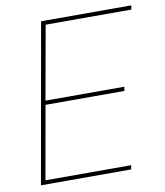

<svg xmlns="http://www.w3.org/2000/svg" viewBox="-80 -766 713 832"><g transform="rotate(-10 277.0 -350.0)"><path d="M33 0 157 -700H554L551 -682H174L116 -358H463L460 -340H113L56 -18H433L430 0Z"/></g></svg>

Font: DM Sans 12pt Thin
Style: Italic
Weight: 250
Italic angle: -10°
Version: Version 4.004;gftools[0.9.30]